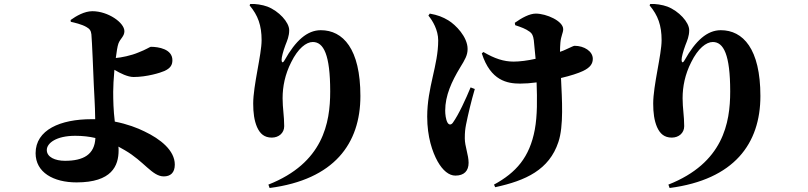

<svg xmlns="http://www.w3.org/2000/svg" viewBox="-20 -853 4040 960"><path d="M305 -49C256 -49 214 -67 214 -103C214 -137 261 -174 356 -174C394 -174 427 -170 457 -163C453 -80 397 -49 305 -49ZM334 -744C351 -740 388 -732 412 -718C428 -709 435 -700 437 -681C440 -651 447 -479 449 -429C451 -378 455 -335 456 -257H437C282 -257 158 -204 158 -87C158 9 247 59 363 59C539 59 573 -24 573 -101C573 -107 573 -114 572 -120C583 -114 594 -108 604 -102C701 -46 741 29 799 29C832 29 854 11 854 -30C854 -101 782 -158 702 -196C668 -213 616 -233 554 -245C547 -302 546 -353 546 -394C546 -418 548 -460 552 -504C582 -486 619 -468 648 -468C714 -468 782 -489 802 -498C833 -512 842 -529 842 -552C842 -608 772 -619 734 -619C730 -619 710 -605 673 -591C636 -575 585 -565 559 -563C563 -594 567 -621 572 -635C581 -660 602 -671 602 -697C602 -740 520 -797 442 -797C402 -797 361 -773 333 -753Z M1288 -652C1288 -580 1246 -426 1246 -335C1246 -289 1251 -251 1265 -218C1280 -184 1302 -165 1339 -165C1374 -165 1401 -188 1401 -222C1401 -274 1393 -311 1393 -362C1393 -420 1405 -481 1436 -542C1470 -611 1511 -643 1544 -643C1598 -643 1631 -580 1631 -396C1631 -238 1596 -38 1322 70L1328 87C1651 45 1782 -135 1782 -373C1782 -609 1695 -702 1584 -702C1516 -702 1458 -650 1403 -552C1395 -537 1388 -538 1388 -555C1388 -566 1395 -595 1407 -627C1416 -650 1426 -672 1426 -702C1426 -742 1374 -798 1317 -820C1293 -829 1255 -835 1231 -833L1228 -826C1270 -776 1288 -726 1288 -652Z M2333 -416C2309 -358 2274 -281 2244 -239C2235 -227 2224 -228 2217 -241C2209 -256 2206 -282 2206 -300C2206 -375 2238 -445 2281 -516C2305 -555 2318 -577 2318 -608C2318 -669 2258 -729 2222 -751C2194 -768 2168 -778 2129 -785L2122 -775C2143 -750 2171 -703 2171 -651C2171 -526 2116 -416 2116 -270C2116 -168 2142 -93 2168 -46C2194 0 2225 25 2257 25C2301 25 2323 1 2323 -39C2323 -78 2304 -122 2304 -161C2304 -193 2306 -207 2310 -229C2320 -279 2336 -347 2354 -408ZM2556 -727C2586 -717 2607 -710 2629 -694C2640 -686 2646 -675 2649 -652C2652 -626 2655 -593 2658 -559C2618 -550 2578 -545 2548 -545C2499 -545 2453 -560 2397 -593L2389 -586C2433 -449 2517 -435 2581 -435C2606 -435 2634 -437 2663 -441C2666 -356 2667 -276 2654 -205C2628 -66 2560 10 2450 70L2456 83C2609 50 2726 -4 2772 -143C2799 -223 2790 -356 2785 -463C2832 -474 2872 -487 2895 -498C2933 -516 2944 -536 2944 -559C2944 -597 2900 -624 2853 -624C2848 -624 2839 -619 2808 -605C2800 -601 2790 -597 2780 -594C2780 -610 2781 -627 2782 -640C2785 -674 2796 -689 2796 -707C2796 -748 2712 -785 2659 -785C2628 -785 2589 -764 2554 -739Z M3288 -652C3288 -580 3246 -426 3246 -335C3246 -289 3251 -251 3265 -218C3280 -184 3302 -165 3339 -165C3374 -165 3401 -188 3401 -222C3401 -274 3393 -311 3393 -362C3393 -420 3405 -481 3436 -542C3470 -611 3511 -643 3544 -643C3598 -643 3631 -580 3631 -396C3631 -238 3596 -38 3322 70L3328 87C3651 45 3782 -135 3782 -373C3782 -609 3695 -702 3584 -702C3516 -702 3458 -650 3403 -552C3395 -537 3388 -538 3388 -555C3388 -566 3395 -595 3407 -627C3416 -650 3426 -672 3426 -702C3426 -742 3374 -798 3317 -820C3293 -829 3255 -835 3231 -833L3228 -826C3270 -776 3288 -726 3288 -652Z"/></svg>

Font: Noto Serif TC Black
Style: Regular
Weight: 900
Version: Version 1.001;PS 1.001;hotconv 16.6.54;makeotf.lib2.5.65590